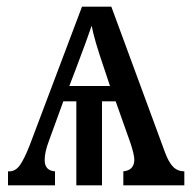

<svg xmlns="http://www.w3.org/2000/svg" viewBox="-20 -556 578 576"><path d="M4 -42H8Q26 -42 39 -59.5Q52 -77 69 -120L226 -536H314L475 -99Q486 -69 499.5 -55.5Q513 -42 533 -42V0H350V-42Q382 -45 383 -76Q383 -92 371 -128L327 -252H286V0H209V-252H170L127 -134Q114 -100 114 -76Q114 -44 145 -42V0H4ZM310 -298 293 -349Q262 -439 255 -479Q242 -440 209 -353L188 -298Z"/></svg>

Font: Noto Serif Narrow
Style: Regular
Weight: 400
Width: 4
Designer: Monotype Design Team
Foundry: Monotype Imaging Inc.
Version: Version 1.001